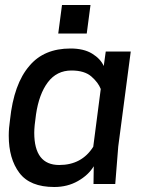

<svg xmlns="http://www.w3.org/2000/svg" viewBox="-20 -736 576 768"><path d="M9 0ZM327 -602H213L228 -716H342ZM503 -530H403ZM197 12Q100 12 57.5 -44.5Q15 -101 15 -193Q15 -223 20 -256Q35 -401 98 -473Q156 -542 262 -542Q315 -542 348.5 -521.5Q382 -501 395 -472L403 -530H503L453 -150L441 0H354L355 -71Q334 -36 292 -12Q250 12 197 12ZM217 -76Q307 -76 353 -149L383 -380Q373 -406 345.5 -430Q318 -454 266 -454Q207 -454 171.5 -407Q136 -360 124 -278Q117 -230 117 -205Q117 -76 217 -76Z"/></svg>

Font: Tanohe Sans Medium
Style: Italic
Weight: 500
Designer: Village Type and Design LLC & Cristiano Sobral
Foundry: Cooper Hewitt Smithsonian Design Museum
Version: Version 1.00;September 29, 2021;FontCreator 13.0.0.2655 64-b